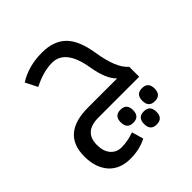

<svg xmlns="http://www.w3.org/2000/svg" viewBox="-198 -611 1039 1039"><g transform="rotate(-45 321.5 -92.0)"><path d="M248 0H560.1V-76.2C524.3 -106.1 499.2 -166.7 484.9 -257.8C473.5 -331.4 451.3 -384.3 418.5 -416.5C385.6 -448.7 339.7 -464.8 280.8 -464.8C211.4 -464.8 151.2 -448.6 100.1 -416L134.8 -347.2C187.5 -373.9 235.8 -387.2 279.8 -387.2C347.5 -387.2 390.3 -332.8 408.2 -224.1C419.6 -154.8 439.9 -106.1 469.2 -78.1H247.1C112.3 -78.1 44.9 -20.3 44.9 95.2C44.9 152.2 59.7 197.3 89.1 230.7C118.6 264.1 160.2 280.8 213.9 280.8C260.4 280.8 302.1 271.2 338.9 252L319.8 185.1C286 197.1 253.7 203.1 223.1 203.1C197.4 203.1 176.7 193.9 160.9 175.5C145.1 157.1 137.2 131.7 137.2 99.1C137.2 33 174.2 0 248 0ZM526.9 54.2C495.6 54.2 480 70.8 480 104C480 137.2 495.6 153.8 526.9 153.8C558.4 153.8 574.2 137.2 574.2 104C574.2 70.8 558.4 54.2 526.9 54.2ZM361.8 54.2C330.6 54.2 314.9 70.8 314.9 104C314.9 137.2 330.6 153.8 361.8 153.8C393.4 153.8 409.2 137.2 409.2 104C409.2 70.8 393.4 54.2 361.8 54.2ZM444.8 149.9C413.6 149.9 397.9 166.7 397.9 200.2C397.9 233.4 413.6 250 444.8 250C476.4 250 492.2 233.4 492.2 200.2C492.2 166.7 476.4 149.9 444.8 149.9Z"/></g></svg>

Font: Droid Sans Arabic
Style: Regular
Weight: 400
Foundry: Ascender Corporation
Version: Version 1.00